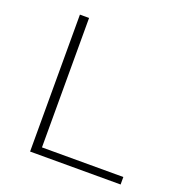

<svg xmlns="http://www.w3.org/2000/svg" viewBox="-121 -763 819 867"><g transform="rotate(20 289.0 -329.0)"><path d="M161 -36H552V0H117V-658H161Z"/></g></svg>

Font: EauTestSC Light
Style: Regular
Weight: 300
Designer: Christian Thalmann (Catharsis Fonts)
Version: Version 0.001;PS 000.001;hotconv 1.0.88;makeotf.lib2.5.64775